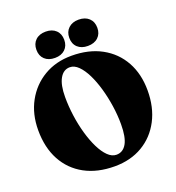

<svg xmlns="http://www.w3.org/2000/svg" viewBox="-159 -1028 1069 1164"><g transform="rotate(-20 375.5 -445.5)"><path d="M363 -710Q474.5 -710 556 -665.5Q637.5 -621 681.8 -541Q726 -461 726 -355Q726 -246 683 -163.8Q640 -81.5 562.8 -35.8Q485.5 10 382.5 10Q271.5 10 190 -34.2Q108.5 -78.5 64.2 -160.2Q20 -242 20 -354Q20 -458 64 -538.2Q108 -618.5 185.2 -664.2Q262.5 -710 363 -710ZM504.5 -217.5Q504.5 -276 495.5 -336.5Q486.5 -397 470.5 -452.8Q454.5 -508.5 432.8 -552.5Q411 -596.5 385 -622.2Q359 -648 330 -648Q289 -648 265.5 -606.8Q242 -565.5 242 -487.5Q242 -428 250.5 -366.5Q259 -305 275 -248.8Q291 -192.5 312.8 -148.2Q334.5 -104 360.8 -78.2Q387 -52.5 416 -52.5Q458.5 -52.5 481.5 -93Q504.5 -133.5 504.5 -217.5ZM266.5 -731.5Q225 -731.5 200.8 -754.2Q176.5 -777 176.5 -816Q176.5 -855 200.8 -878Q225 -901 266.5 -901Q307.5 -901 331.8 -878Q356 -855 356 -816Q356 -777.5 331.8 -754.5Q307.5 -731.5 266.5 -731.5ZM478.5 -731.5Q437.5 -731.5 413 -754.2Q388.5 -777 388.5 -816Q388.5 -854.5 413.2 -877.8Q438 -901 478.5 -901Q520.5 -901 545 -878Q569.5 -855 569.5 -816Q569.5 -777.5 545 -754.5Q520.5 -731.5 478.5 -731.5Z"/></g></svg>

Font: Fraunces 144pt S050 Black
Style: Regular
Weight: 900
Version: Version 1.000; ttfautohint (v1.8.3)